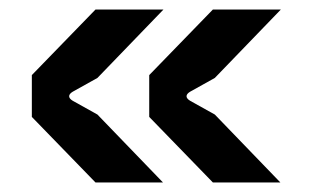

<svg xmlns="http://www.w3.org/2000/svg" viewBox="-20 -435 661 404"><path d="M428 -51H570L432 -194L380 -223C370 -229 370 -236 380 -242L432 -271L571 -415H428L294 -277V-189ZM181 -51H323L185 -194L133 -223C123 -229 123 -236 133 -242L185 -271L324 -415H181L47 -277V-189Z"/></svg>

Font: Finlandica SemiBold
Style: Regular
Weight: 600
Designer: Niklas Ekholm, Juho Hiilivirta, Jaakko Suomalainen
Foundry: Helsinki Type Studio
Version: Version 2.000;Glyphs 3.2 (3202)